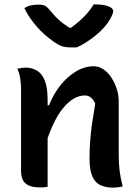

<svg xmlns="http://www.w3.org/2000/svg" viewBox="-20 -850 640 875"><path d="M539 0Q528 2 517.5 3.5Q507 5 494 5Q461 5 437 -6.5Q413 -18 400.5 -47Q388 -76 388 -129Q388 -169 391 -208.5Q394 -248 400 -289.5Q406 -331 414 -378Q406 -396 394 -405.5Q382 -415 367 -415Q341 -415 316 -400.5Q291 -386 266.5 -356Q242 -326 220 -278Q198 -230 179 -163L178 -370H203Q224 -422 255.5 -461.5Q287 -501 326.5 -524.5Q366 -548 407 -548Q431 -548 451.5 -534Q472 -520 487.5 -496.5Q503 -473 512 -445Q521 -417 521 -388Q521 -348 521 -308.5Q521 -269 521 -229Q521 -189 521 -149Q521 -105 525 -72.5Q529 -40 539 0ZM197 1Q190 2 184.5 3Q179 4 174 4Q169 4 163 4Q138 4 121.5 -1Q105 -6 95 -15.5Q85 -25 80.5 -38.5Q76 -52 76 -69Q76 -119 76 -167Q76 -215 76 -260.5Q76 -306 76 -351Q76 -396 76 -441Q76 -469 72 -493.5Q68 -518 59 -537Q65 -538 71 -539Q77 -540 83.5 -541Q90 -542 95 -542Q125 -542 148 -528.5Q171 -515 184 -483Q197 -451 197 -395Q197 -328 197 -259Q197 -190 197 -124Q197 -58 197 1ZM330 -634Q323 -634 317.5 -634Q312 -634 302 -634Q279 -634 262 -639.5Q245 -645 218 -665Q201 -677 183.5 -692.5Q166 -708 149.5 -726.5Q133 -745 118 -766.5Q103 -788 91 -813Q105 -822 120.5 -825.5Q136 -829 157 -829Q176 -829 187 -822.5Q198 -816 214 -796Q231 -774 255 -753.5Q279 -733 323 -708L267 -723H333L279 -706Q329 -740 359.5 -770.5Q390 -801 407 -830H413Q440 -830 458 -826Q476 -822 486 -815Q496 -808 496 -800Q496 -792 490 -778.5Q484 -765 471 -746Q459 -729 442.5 -712.5Q426 -696 406.5 -681Q387 -666 367.5 -654Q348 -642 330 -634Z"/></svg>

Font: Recursive Casual SemiBold
Style: Regular
Weight: 600
Version: Version 1.047